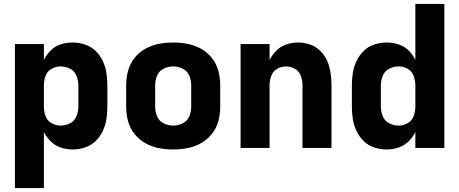

<svg xmlns="http://www.w3.org/2000/svg" viewBox="-20 -755 2344 980"><path d="M56 205H204V-81Q218 -54 240 -32.5Q262 -11 291 -1.5Q320 8 351 8Q382 8 413 -2Q444 -12 467.5 -34.5Q491 -57 504.5 -86Q518 -115 523 -146.5Q528 -178 528 -210V-320Q528 -352 523 -383.5Q518 -415 504.5 -444Q491 -473 467.5 -495.5Q444 -518 413 -528Q382 -538 351 -538Q320 -538 291 -529Q262 -520 240 -498.5Q218 -477 204 -449V-530H56ZM289 -114Q265 -114 243 -126.5Q221 -139 212.5 -162.5Q204 -186 204 -210V-320Q204 -344 212.5 -367.5Q221 -391 243 -403.5Q265 -416 289 -416Q314 -416 337 -404.5Q360 -393 370 -369Q380 -345 380 -320V-210Q380 -185 370 -161Q360 -137 337 -125.5Q314 -114 289 -114Z M864 8Q901 8 937.5 1Q974 -6 1006.5 -24.5Q1039 -43 1062 -72Q1085 -101 1094.5 -137Q1104 -173 1104 -210V-320Q1104 -357 1094.5 -393Q1085 -429 1062 -458.5Q1039 -488 1006.5 -506Q974 -524 937.5 -531Q901 -538 864 -538Q827 -538 790.5 -531Q754 -524 721.5 -506Q689 -488 666 -458.5Q643 -429 633.5 -393Q624 -357 624 -320V-210Q624 -173 633.5 -137Q643 -101 666 -72Q689 -43 721.5 -24.5Q754 -6 790.5 1Q827 8 864 8ZM864 -114Q839 -114 815.5 -125.5Q792 -137 782 -161Q772 -185 772 -210V-320Q772 -345 782 -369Q792 -393 815.5 -404.5Q839 -416 864 -416Q889 -416 912.5 -404.5Q936 -393 946 -369Q956 -345 956 -320V-210Q956 -185 946 -161Q936 -137 912.5 -125.5Q889 -114 864 -114Z M1208 0H1356V-320Q1356 -344 1364.5 -367.5Q1373 -391 1394.5 -403.5Q1416 -416 1440 -416Q1464 -416 1485.5 -403.5Q1507 -391 1515.5 -367.5Q1524 -344 1524 -320V0H1672V-320Q1672 -351 1667.5 -382.5Q1663 -414 1650.5 -443Q1638 -472 1615.5 -494.5Q1593 -517 1563 -527.5Q1533 -538 1502 -538Q1472 -538 1442.5 -528.5Q1413 -519 1391.5 -497.5Q1370 -476 1356 -449V-530H1208Z M1954 8Q1984 8 2013 -1.5Q2042 -11 2064.5 -32.5Q2087 -54 2100 -81V0H2248V-735H2100V-449Q2087 -477 2064.5 -498.5Q2042 -520 2013 -529Q1984 -538 1954 -538Q1922 -538 1891 -528Q1860 -518 1837 -495.5Q1814 -473 1800 -444Q1786 -415 1781 -383.5Q1776 -352 1776 -320V-210Q1776 -178 1781 -146.5Q1786 -115 1800 -86Q1814 -57 1837 -34.5Q1860 -12 1891 -2Q1922 8 1954 8ZM2015 -114Q1990 -114 1967 -125.5Q1944 -137 1934 -161Q1924 -185 1924 -210V-320Q1924 -345 1934 -369Q1944 -393 1967 -404.5Q1990 -416 2015 -416Q2040 -416 2061.5 -403.5Q2083 -391 2091.5 -367.5Q2100 -344 2100 -320V-210Q2100 -186 2091.5 -162.5Q2083 -139 2061.5 -126.5Q2040 -114 2015 -114Z"/></svg>

Font: Iosevka Sparkle Heavy
Style: Regular
Weight: 900
Designer: Belleve Invis
Foundry: Belleve Invis
Version: Version 4.5.0; ttfautohint (v1.8.3)